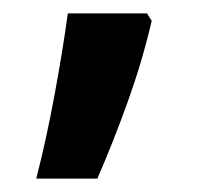

<svg xmlns="http://www.w3.org/2000/svg" viewBox="-20 -136 312 286"><path d="M199 -116 206 -105Q192 -45 170.5 15Q149 75 125 130H34Q49 72 61.5 4Q74 -64 81 -116Z"/></svg>

Font: Noto Sans Tamil SemiCondensed SemiBold
Style: Regular
Weight: 600
Width: 4
Designer: Jelle Bosma - Monotype Design Team
Foundry: Monotype Imaging Inc.
Version: Version 2.004; ttfautohint (v1.8.4.7-5d5b)